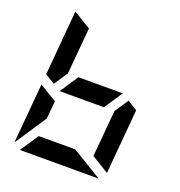

<svg xmlns="http://www.w3.org/2000/svg" viewBox="-163 -1085 1142 1221"><g transform="rotate(20 408.0 -474.0)"><path d="M94 -438 211 -367 200 -247 59 -34V-41ZM650 -531 716 -490 678 -52 560 -124 588 -438ZM517 -438H217L299 -562H599ZM166 -469 100 -510 138 -948 256 -876 228 -562ZM437 -124 639 -1Q638 -1 635.5 -0.5Q633 0 632 0H107L190 -124Z"/></g></svg>

Font: DSEG7 Modern Mini
Style: Bold Italic
Weight: 700
Italic angle: -5°
Designer: Keshikan(Twitter:@keshinomi_88pro)
Version: Version 0.46